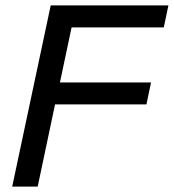

<svg xmlns="http://www.w3.org/2000/svg" viewBox="-20 -688 641 708"><path d="M25 0 167 -668H601L584 -587H244L201 -384H537L520 -303H183L119 0Z"/></svg>

Font: Atkinson Hyperlegible Next
Style: Italic
Weight: 400
Italic angle: -12°
Designer: Elliott Scott, Megan Eiswerth, Linus Boman, Theodore Petrosky, Letters from Sweden
Foundry: Applied Design Works, Letters from Sweden
Version: Version 2.001